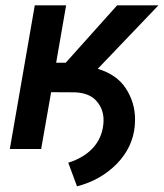

<svg xmlns="http://www.w3.org/2000/svg" viewBox="-20 -548 602 706"><path d="M562.5 -528.3H410.6L221.7 -317.4H186.5L223.1 -528.3H107.9L16.1 0H131.3L168 -209L256.8 -208.5C292.5 -206.5 318.8 -195.8 335.4 -175.8C352.5 -156.2 360.8 -132.8 360.8 -106.4C360.8 -100.1 360.4 -93.3 359.4 -86.4C351.6 -22.5 307.1 26.4 231 50.3L263.2 137.2C321.3 122.1 369.6 94.7 409.2 54.7C448.7 14.2 470.7 -32.2 475.6 -85.4C476.1 -93.3 476.6 -101.6 476.6 -108.9C476.6 -150.4 465.3 -188 442.9 -222.7C420.4 -257.3 385.7 -281.2 339.4 -294.9Z"/></svg>

Font: Roboto Medium
Style: Italic
Weight: 500
Italic angle: -12°
Designer: Google
Version: Version 2.137; 2017